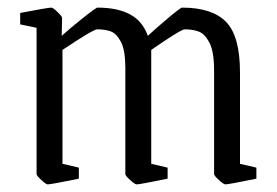

<svg xmlns="http://www.w3.org/2000/svg" viewBox="-20 -474 726 504"><path d="M76 -17V-401L33 -410V-440Q106 -454 115 -454Q119 -454 131 -442.5Q143 -431 143 -427L142 -380Q164 -400 198 -427Q232 -454 236 -454Q288 -454 321 -436.5Q354 -419 368 -380Q392 -402 423 -428Q454 -454 458 -454Q537 -454 573.5 -416.5Q610 -379 610 -284V-44L653 -34V-5Q580 10 572 10Q567 10 554.5 -1.5Q542 -13 542 -17V-289Q542 -338 530 -361.5Q518 -385 502 -391Q486 -397 465 -397Q455 -397 377 -343V-44L420 -34V-5Q347 10 339 10Q334 10 321.5 -1.5Q309 -13 309 -17V-296Q309 -342 297.5 -364Q286 -386 271 -391.5Q256 -397 235 -397Q225 -397 144 -343V-44L187 -34V-5Q114 10 105 10Q101 10 88.5 -1.5Q76 -13 76 -17Z"/></svg>

Font: Grenze Light
Style: Regular
Weight: 300
Designer: Renata Polastri
Foundry: Omnibus-Type
Version: Version 1.002; ttfautohint (v1.8)